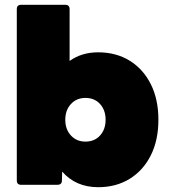

<svg xmlns="http://www.w3.org/2000/svg" viewBox="-20 -770 706 800"><path d="M389 10Q296 10 239 -55L238 -18Q238 0 219 0H68Q50 0 50 -18V-732Q50 -750 68 -750H252Q270 -750 270 -732V-516Q320 -552 389 -552Q464 -552 520.5 -517Q577 -482 608.5 -419Q640 -356 640 -271Q640 -186 608.5 -123Q577 -60 520.5 -25Q464 10 389 10ZM336 -180Q374 -180 397 -205.5Q420 -231 420 -271Q420 -311 397 -336.5Q374 -362 336 -362Q299 -362 275.5 -336.5Q252 -311 252 -271Q252 -231 275.5 -205.5Q299 -180 336 -180Z"/></svg>

Font: LINE Seed Sans Heavy
Style: Regular
Weight: 900
Designer: LINE VX Design & Dalton Maag Ltd & Sandoll Inc
Foundry: Dalton Maag Ltd
Version: Version 1.003